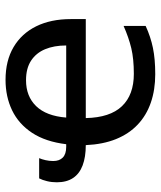

<svg xmlns="http://www.w3.org/2000/svg" viewBox="38 -626 597 714"><g transform="rotate(-90 337.0 -268.5)"><path d="M397.5 -546.9Q468.8 -546.9 519.3 -517.1Q569.8 -487.3 596.7 -432.9Q623.5 -378.4 623.5 -304.2V-248.5H255.4Q257.3 -158.2 299.6 -114Q341.8 -69.8 419.9 -69.8Q475.6 -69.8 515.4 -79.3Q555.2 -88.9 598.1 -107.9V-25.9Q557.6 -7.3 516.4 1.2Q475.1 9.8 418.5 9.8Q360.4 9.8 313 -6.6Q265.6 -22.9 231.2 -55.4Q196.8 -87.9 177.2 -136.2Q157.7 -184.6 154.8 -248.5Q110.4 -248.5 79.3 -260.3Q48.3 -272 32.5 -295.9Q16.6 -319.8 16.6 -356.4Q16.6 -375.5 20.8 -392.6Q24.9 -409.7 31.2 -421.9H106.4Q102.1 -412.1 98.9 -398.2Q95.7 -384.3 95.7 -369.6Q95.7 -346.7 108.6 -334Q121.6 -321.3 148.4 -321.3H158.2Q167.5 -397.9 200.4 -448Q233.4 -498 284.2 -522.5Q335 -546.9 397.5 -546.9ZM396 -470.7Q336.4 -470.7 299.8 -433.1Q263.2 -395.5 257.3 -321.3H525.4Q525.4 -366.2 511.5 -399.7Q497.6 -433.1 469 -451.9Q440.4 -470.7 396 -470.7Z"/></g></svg>

Font: Open Sans Medium
Style: Regular
Weight: 500
Designer: Monotype Design Team
Foundry: Monotype Imaging Inc.
Version: Version 3.000